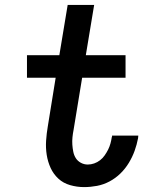

<svg xmlns="http://www.w3.org/2000/svg" viewBox="-20 -755 640 783"><path d="M323 8Q294 8 266 0Q238 -8 218 -26.5Q198 -45 186.5 -70Q175 -95 170.5 -123.5Q166 -152 168 -181.5Q170 -211 175 -240L207 -438H90V-530H222L256 -735H364L330 -530H492V-438H315L280 -225Q277 -210 275.5 -195Q274 -180 275 -165Q276 -150 279 -135.5Q282 -121 289.5 -109.5Q297 -98 310 -91Q323 -84 338 -84Q351 -84 364 -88.5Q377 -93 388 -101.5Q399 -110 407 -121.5Q415 -133 421 -145Q427 -157 430.5 -170Q434 -183 436 -196Q437 -197 437 -198.5Q437 -200 437 -202H544Q544 -199 543.5 -196.5Q543 -194 543 -191Q538 -165 529 -140Q520 -115 505.5 -91Q491 -67 471 -47.5Q451 -28 426.5 -15Q402 -2 375.5 3Q349 8 323 8Z"/></svg>

Font: Iosevka Curly SmBdExObl
Style: Regular
Weight: 600
Width: 7
Italic angle: -9°
Monospace: yes
Designer: Belleve Invis
Foundry: Belleve Invis
Version: Version 11.1.0; ttfautohint (v1.8.3)